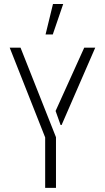

<svg xmlns="http://www.w3.org/2000/svg" viewBox="-20 -916 511 936"><path d="M202.1 -748 238.3 -896.5H288.1L237.3 -748ZM27.3 -683.6H80.1L252.9 -247.1V0H200.2V-246.1ZM251 -375 390.6 -683.6H444.3L280.3 -306.6H275.4Z"/></svg>

Font: Post No Bills Colombo
Style: Regular
Weight: 500
Designer: Kosala Senevirathne, Siva Puranthara, Lasantha Premarathna, Tharique Azeez
Foundry: Mooniak
Version: Version 1.220 ; ttfautohint (v1.5)